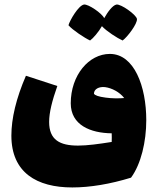

<svg xmlns="http://www.w3.org/2000/svg" viewBox="-20 -649 692 844"><path d="M376 -471C389 -480 414 -509 428 -534C448 -512 496 -481 519 -471C539 -485 585 -545 582 -566C578 -585 512 -632 492 -629C475 -626 453 -596 438 -569C429 -590 368 -632 349 -629C325 -625 287 -560 281 -538C299 -517 352 -482 376 -471ZM463 -412C370 -412 291 -318 291 -195C291 -99 378 -64 471 -63C472 -51 471 -38 471 -25C414 -16 364 -9 323 -9C243 -9 196 -34 196 -113C196 -154 209 -206 232 -271L94 -316C51 -217 30 -128 30 -53C30 110 142 175 298 175C376 175 465 160 556 132C600 72 623 -26 623 -121C623 -269 570 -412 463 -412ZM393 -237C393 -258 416 -269 442 -266C472 -262 506 -244 526 -218C502 -216 472 -216 444 -220C413 -224 397 -230 393 -237Z"/></svg>

Font: FilmFarsi_V5 Display
Style: Regular
Weight: 400
Designer: Borna Izadpanah
Foundry: Borna Izadpanah
Version: Version 1.000;PS 001.000;hotconv 1.0.88;makeotf.lib2.5.64775